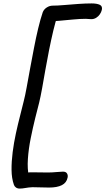

<svg xmlns="http://www.w3.org/2000/svg" viewBox="-20 -837 616 1122"><path d="M95 265Q82 265 73 258.5Q64 252 61 242Q48 205 47.5 156Q47 107 54 52Q61 -3 73 -58Q85 -113 97.5 -161Q110 -209 118 -243Q127 -277 136 -327.5Q145 -378 156 -437Q167 -496 178.5 -556Q190 -616 203 -670.5Q216 -725 230 -766Q237 -783 253.5 -793.5Q270 -804 288 -804Q315 -804 355 -807.5Q395 -811 437.5 -814Q480 -817 515 -817Q546 -817 563 -809Q580 -801 575 -779Q572 -766 563.5 -753.5Q555 -741 542 -733Q529 -725 514 -725Q505 -725 497.5 -726Q490 -727 481 -727Q448 -727 406.5 -723Q365 -719 325.5 -715.5Q286 -712 262 -713L318 -751Q304 -711 291.5 -658Q279 -605 267 -545.5Q255 -486 245 -428Q235 -370 226 -320.5Q217 -271 209 -238Q199 -200 185.5 -145.5Q172 -91 159.5 -29Q147 33 143 91.5Q139 150 149 195L100 178Q133 169 175 170Q217 171 260 171Q284 171 309.5 168.5Q335 166 348 166Q365 166 371.5 176.5Q378 187 375 201Q369 231 341.5 245Q314 259 267 259Q242 259 217.5 258Q193 257 170 257Q147 258 128.5 261.5Q110 265 95 265Z"/></svg>

Font: Shantell Sans
Style: Italic
Weight: 400
Italic angle: -11°
Designer: Stephen Nixon, Anya Danilova, Shantell Martin
Foundry: Arrow Type
Version: Version 1.011;[c5ecc13dd]